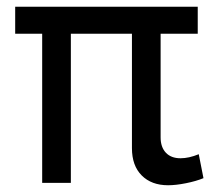

<svg xmlns="http://www.w3.org/2000/svg" viewBox="-20 -542 649 569"><path d="M190 -442V0H105V-442H25V-522H566V-442H456V-135Q456 -106 471.5 -89.5Q487 -73 515 -73Q540 -73 569 -85L583 -14Q561 -5 531 1Q501 7 478 7Q429 7 400 -22Q371 -51 371 -103V-442Z"/></svg>

Font: Raleway Medium
Style: Regular
Weight: 500
Designer: Matt McInerney, Pablo Impallari, Rodrigo Fuenzalida
Foundry: Matt McInerney, Pablo Impallari, Rodrigo Fuenzalida
Version: Version 4.026